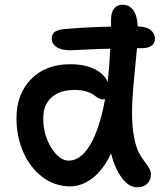

<svg xmlns="http://www.w3.org/2000/svg" viewBox="-20 -772 685 813"><path d="M276.9 17.1Q211.9 17.1 159.4 -22.7Q106.9 -62.5 78.4 -128.2Q49.8 -193.8 49.8 -271Q49.8 -374.5 112.3 -437.5Q174.8 -500.5 277.8 -500Q337.9 -500 379.4 -480Q420.9 -460 436 -424.8Q443.8 -495.6 446.8 -565.9Q395.5 -564.9 343.5 -562Q291.5 -559.1 279.8 -559.1Q240.2 -559.1 219.7 -572.5Q199.2 -585.9 199.2 -608.9Q199.2 -627 211.4 -636.5Q223.6 -646 252 -648.9Q356 -657.7 450.2 -659.2V-688Q450.2 -720.2 463.4 -736.1Q476.6 -752 499 -752Q527.8 -752 544.7 -728.3Q561.5 -704.6 563 -660.2Q599.6 -659.7 617.9 -644.8Q636.2 -629.9 636.2 -607.9Q636.2 -588.9 621.6 -578.4Q606.9 -567.9 580.1 -567.9H560.1Q558.1 -542 548.6 -448Q539.1 -354 539.1 -294.9Q539.1 -236.3 547.4 -192.9Q555.7 -149.4 567.4 -127.2Q579.1 -105 590.8 -89.6Q602.5 -74.2 610.8 -61Q619.1 -47.9 619.1 -33.2Q619.1 -9.8 603.5 5.6Q587.9 21 561 21Q525.9 21 496.1 -18.6Q466.3 -58.1 450.2 -122.1Q416.5 -51.3 371.1 -17.1Q325.7 17.1 276.9 17.1ZM163.1 -271Q163.1 -201.2 197.3 -146.5Q231.4 -91.8 271 -91.8Q321.8 -91.8 361.8 -158.9Q401.9 -226.1 424.8 -352.1Q421.9 -351.1 417 -351.1Q406.2 -351.1 395.5 -357.4Q384.8 -363.8 375.5 -371.1Q366.2 -378.4 345.2 -384.8Q324.2 -391.1 295.9 -391.1Q232.9 -391.1 198 -359.4Q163.1 -327.6 163.1 -271Z"/></svg>

Font: Shantell Sans Bouncy
Style: Regular
Weight: 500
Designer: Stephen Nixon, Anya Danilova, Shantell Martin
Foundry: Arrow Type
Version: Version 1.006;[9816181b4]